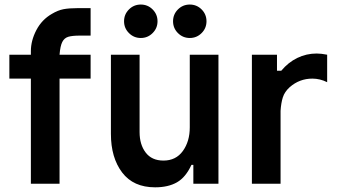

<svg xmlns="http://www.w3.org/2000/svg" viewBox="-20 -801 1467 837"><path d="M328.1 -645.8Q294.8 -645.8 277.6 -640.6Q260.4 -635.4 251.6 -618.2Q242.7 -601 239.6 -562.5H375V-458.3H239.6V0H114.6V-458.3H20.8V-562.5H114.6V-578.1Q114.6 -624 138.5 -669.8Q162.5 -715.6 206.3 -740.6Q232.3 -756.2 256.8 -760.9Q281.2 -765.6 320.8 -765.6H375V-645.8Z M463.5 -562.5V-217.7Q463.5 -113.5 512.5 -49Q561.5 15.6 656.2 15.6Q713.5 15.6 751.6 -6.3Q789.6 -28.1 814.6 -82.3H822.9V0H932.3V-562.5H807.3V-245.8Q807.3 -184.4 777.1 -142.7Q746.9 -101 692.7 -101Q641.7 -101 615.1 -135.9Q588.5 -170.8 588.5 -225V-562.5ZM520.8 -708.3Q520.8 -738.5 542.2 -759.9Q563.5 -781.2 593.8 -781.2Q624 -781.2 645.3 -759.9Q666.7 -738.5 666.7 -708.3Q666.7 -678.1 645.3 -656.8Q624 -635.4 593.8 -635.4Q563.5 -635.4 542.2 -656.8Q520.8 -678.1 520.8 -708.3ZM734.4 -708.3Q734.4 -738.5 755.7 -759.9Q777.1 -781.2 807.3 -781.2Q837.5 -781.2 858.9 -759.9Q880.2 -738.5 880.2 -708.3Q880.2 -678.1 858.9 -656.8Q837.5 -635.4 807.3 -635.4Q777.1 -635.4 755.7 -656.8Q734.4 -678.1 734.4 -708.3Z M1360.4 -567.7Q1380.2 -567.7 1406.2 -562.5V-442.7Q1375 -458.3 1341.7 -458.3Q1285.4 -458.3 1242.7 -420.8Q1220.8 -401 1213 -376.6Q1205.2 -352.1 1203.1 -317.7V0H1078.1V-562.5H1187.5V-492.7H1206.2Q1236.5 -529.2 1276 -548.4Q1315.6 -567.7 1360.4 -567.7Z"/></svg>

Font: Vladivostok Bold
Style: Regular
Weight: 700
Width: 4
Designer: Michael Sharanda
Foundry: Michael Sharanda
Version: Version 1.005